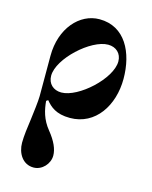

<svg xmlns="http://www.w3.org/2000/svg" viewBox="-116 -562 734 928"><g transform="rotate(15 251.0 -98.5)"><path d="M110 -162C110 -248 252 -378 338 -378C378 -378 406 -352 406 -312C406 -226 264 -96 178 -96C138 -96 110 -122 110 -162ZM58 187C58 240 88 289 142 289C185 289 220 250 220 209C220 177 204 140 169 97C132 52 122 6 118 -38L127 -44C150 -16 180 12 250 12C378 12 452 -105 452 -237C452 -369 394 -486 266 -486C167 -486 82 -392 82 -254V-52C82 -28 74 36 70 67C64 109 58 153 58 187Z"/></g></svg>

Font: Old Standard
Style: Bold
Weight: 700
Designer: Alexey Kryukov <alexios@thessalonica.org.ru>
Version: Version 2.0.2